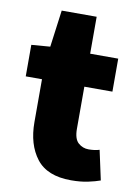

<svg xmlns="http://www.w3.org/2000/svg" viewBox="-78 -703 555 768"><g transform="rotate(10 200.0 -319.0)"><path d="M264 12Q167 12 123.5 -44.5Q80 -101 80 -192V-366H14V-494L90 -500L110 -650H252V-500H366V-366H252V-195Q252 -154 270 -138Q288 -122 312 -122Q324 -122 335.5 -123.5Q347 -125 356 -128L382 -8Q363 -1 333 5.5Q303 12 264 12Z"/></g></svg>

Font: Source Sans 3 Black
Style: Regular
Weight: 900
Designer: Paul D. Hunt
Foundry: Adobe
Version: Version 3.046;hotconv 1.0.118;makeotfexe 2.5.65603